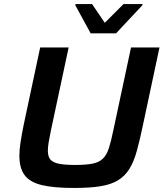

<svg xmlns="http://www.w3.org/2000/svg" viewBox="-20 -923 810 951"><path d="M346 8Q245 8 186 -6.5Q127 -21 101.5 -56Q76 -91 76 -151Q76 -182 82 -220.5Q88 -259 98 -308L179 -688H320L232 -276Q225 -242 221 -218Q217 -194 217 -176Q217 -148 229.5 -133Q242 -118 271.5 -112Q301 -106 351 -106Q406 -106 438.5 -112.5Q471 -119 489.5 -137Q508 -155 519 -188.5Q530 -222 541 -276L629 -688H770L689 -308Q673 -231 658 -176.5Q643 -122 621 -86.5Q599 -51 564.5 -30Q530 -9 477.5 -0.5Q425 8 346 8ZM429 -758 353 -897 354 -903H436L499 -810L592 -903H687L685 -897L555 -758Z"/></svg>

Font: Saira SemiExpanded SemiBold
Style: Italic
Weight: 600
Width: 6
Italic angle: -12°
Designer: Hector Gatti with collaboration of the Omnibus-Type team
Foundry: Omnibus-Type
Version: Version 1.101